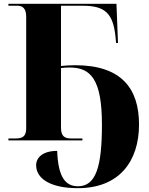

<svg xmlns="http://www.w3.org/2000/svg" viewBox="-20 -734 777 1004"><path d="M387 250C604 250 707 109 707 -83C707 -270 616 -393 373 -393C348 -393 318 -391 299 -389V-704H412C529 -704 571 -665 584 -542L587 -509H597L589 -714H24V-704H71C96 -704 117 -692 117 -647V-63C117 -21 98 -10 62 -10H24V0H411V-10H351C316 -10 299 -24 299 -66V-378C313 -380 327 -381 344 -381C455 -381 513 -319 513 -82C513 137 482 240 388 240C323 240 284 194 279 55C205 55 169 89 169 130C169 200 244 250 387 250Z"/></svg>

Font: Noto Serif Display ExtraBold
Style: Regular
Weight: 800
Designer: Monotype Design Team
Foundry: Monotype Imaging Inc.
Version: Version 2.009